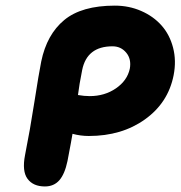

<svg xmlns="http://www.w3.org/2000/svg" viewBox="-20 -717 648 689"><path d="M141.1 -47.9Q99.1 -47.9 78.9 -75.2Q58.6 -102.5 69.8 -160.2Q87.9 -251 103.5 -351.6Q119.1 -452.1 127.9 -496.1Q147.9 -593.3 210.4 -645Q272.9 -696.8 392.1 -696.8Q442.9 -696.8 486.6 -677.7Q530.3 -658.7 559.6 -625.7Q588.9 -592.8 601.1 -545.9Q613.3 -499 603 -446.8Q583.5 -348.1 500.2 -288.6Q417 -229 298.8 -229Q269 -229 240.2 -236.8Q237.8 -220.7 222.2 -139.2Q212.4 -92.3 192.9 -70.1Q173.3 -47.9 141.1 -47.9ZM274.9 -465.8Q264.2 -412.6 259.8 -376Q282.2 -372.1 301.8 -372.1Q355.5 -372.1 396 -399.9Q436.5 -427.7 445.8 -470.2Q452.1 -504.9 433.1 -527.8Q414.1 -550.8 383.8 -550.8Q292 -550.8 274.9 -465.8Z"/></svg>

Font: Shantell Sans Irregular Bouncy
Style: Bold Italic
Weight: 700
Italic angle: -11.31°
Designer: Stephen Nixon, Anya Danilova, Shantell Martin
Foundry: Arrow Type
Version: Version 1.006;[9816181b4]